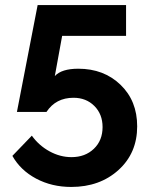

<svg xmlns="http://www.w3.org/2000/svg" viewBox="-20 -591 594 760"><path d="M290 -319Q391 -319 457 -255.5Q523 -192 523 -91Q523 15 449 82Q375 149 262 149Q185 149 123 116Q61 83 29 26L106 -54Q134 -15 176 8Q218 31 263 31Q317 31 351.5 -2Q386 -35 386 -88Q386 -139 353.5 -171.5Q321 -204 271 -204Q201 -204 164 -148H47L129 -571H479V-449H226L197 -290Q224 -319 290 -319Z"/></svg>

Font: Raleway
Style: Bold
Weight: 700
Designer: Matt McInerney, Pablo Impallari, Rodrigo Fuenzalida
Foundry: Matt McInerney, Pablo Impallari, Rodrigo Fuenzalida
Version: Version 3.000